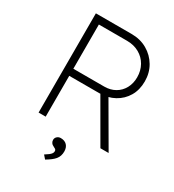

<svg xmlns="http://www.w3.org/2000/svg" viewBox="-218 -822 1062 1173"><g transform="rotate(30 313.5 -235.5)"><path d="M108 0V-700H360Q422 -700 470.5 -672Q519 -644 547 -596.5Q575 -549 575 -489Q575 -429 548.5 -384Q522 -339 475.5 -313.5Q429 -288 370 -288H158V0ZM544 0 370 -301 412 -327 602 0ZM158 -338H376Q419 -338 452 -357Q485 -376 503.5 -410Q522 -444 522 -487Q522 -534 501 -571Q480 -608 442.5 -629Q405 -650 357 -650H158ZM265 205Q281 195 291.5 187Q302 179 307 171.5Q312 164 312 156Q312 146 305.5 141.5Q299 137 290 133Q280 129 274 120Q268 111 268 100Q268 86 278.5 76.5Q289 67 304 67Q332 67 347.5 83.5Q363 100 363 128Q363 144 358.5 158Q354 172 344.5 183.5Q335 195 320.5 206Q306 217 286 229Z"/></g></svg>

Font: Mach ExtraLight
Style: Regular
Weight: 250
Version: Version 1.002